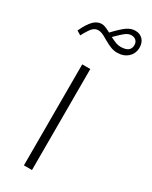

<svg xmlns="http://www.w3.org/2000/svg" viewBox="-211 -859 716 906"><g transform="rotate(30 147.0 -406.5)"><path d="M142.6 -550.3V0H98.6V-550.3ZM133.3 -743.7Q170.9 -783.7 192.6 -798.6Q214.4 -813.5 236.8 -813.5Q262.7 -813.5 278.1 -797.1Q293.5 -780.8 293.5 -754.4Q293.5 -721.7 271 -700.9Q248.5 -680.2 212.4 -680.2Q195.8 -680.2 179 -686.3Q162.1 -692.4 136.2 -707.5Q117.2 -719.2 106 -723.6Q94.7 -728 85 -728Q67.4 -728 54.7 -714.8Q42 -701.7 22 -664.1L-0.5 -677.7Q20 -722.2 39.8 -741.9Q59.6 -761.7 83.5 -761.7Q93.3 -761.7 103 -758.1Q112.8 -754.4 133.3 -743.7ZM154.8 -731.9Q175.8 -721.2 188.2 -716.8Q200.7 -712.4 212.9 -712.4Q266.6 -712.4 266.6 -752Q266.6 -767.1 257.1 -776.4Q247.6 -785.6 231.9 -785.6Q217.3 -785.6 202.6 -775.4Q188 -765.1 154.8 -731.9Z"/></g></svg>

Font: Estedad-FD ExtraLight
Style: Regular
Weight: 200
Designer: Amin Abedi
Version: Version 7.3